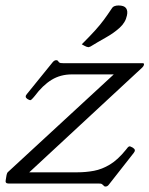

<svg xmlns="http://www.w3.org/2000/svg" viewBox="-51 -671 546 702"><path d="M436 -130Q447 -123 438 -112L347 4Q342 11 335 11Q332 11 330.5 10Q329 9 324 4Q321 1 317.5 0.5Q314 0 309 0H-20Q-33 0 -30 -13L-27 -31Q-25 -39 -23 -41L365 -399H212Q170 -399 137.5 -379Q105 -359 76 -320L70 -313Q64 -306 61 -305Q58 -304 51 -308L48 -310Q38 -317 48 -328L142 -444Q148 -451 155 -451Q157 -451 159 -450Q161 -449 164 -444Q167 -441 171 -440.5Q175 -440 180 -440H471Q477 -440 475 -433Q474 -429 469 -424L56 -41H232Q263 -41 292.5 -46.5Q322 -52 351 -69.5Q380 -87 409 -123L413 -128Q420 -138 425.5 -135.5Q431 -133 433 -132ZM248 -509Q279 -540 297 -560Q315 -580 328 -597.5Q341 -615 357 -639Q361 -646 367.5 -648.5Q374 -651 382 -651Q403 -651 410 -641Q417 -631 413 -614Q408 -589 386.5 -569.5Q365 -550 335.5 -533.5Q306 -517 280 -501Q277 -500 274.5 -499Q272 -498 270 -499Q266 -499 257 -504Z"/></svg>

Font: Young Serif Light
Style: Italic
Weight: 300
Italic angle: -10.979°
Designer: Bastien Sozeau
Foundry: NBR — Bastien Sozeau
Version: Version 5.001